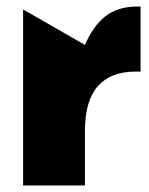

<svg xmlns="http://www.w3.org/2000/svg" viewBox="-20 -570 457 590"><path d="M403 -550Q342 -550 304 -520Q266 -490 241 -432L51 -541V0H241V-168Q241 -260 280.5 -305Q320 -350 396 -350H412V-550Z"/></svg>

Font: Geom Black
Style: Bold
Weight: 900
Version: Version 1.102